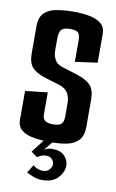

<svg xmlns="http://www.w3.org/2000/svg" viewBox="-91 -675 556 917"><g transform="rotate(10 186.5 -217.0)"><path d="M193 7Q149 7 110.5 1Q72 -5 49.5 -22.5Q27 -40 27 -73V-213L135 -225V-118Q135 -100 145.5 -89.5Q156 -79 187 -79Q207 -79 218 -84.5Q229 -90 233 -100Q237 -110 237 -125V-192Q237 -219 224.5 -240Q212 -261 179 -271L110 -292Q66 -306 46.5 -328Q27 -350 27 -397V-527Q27 -571 49 -592Q71 -613 109 -619.5Q147 -626 192 -626Q235 -626 269.5 -619Q304 -612 324.5 -594.5Q345 -577 345 -546V-406L237 -391V-492Q237 -523 226.5 -532.5Q216 -542 188 -542Q159 -542 147 -530.5Q135 -519 135 -485V-427Q135 -404 145.5 -384.5Q156 -365 180 -357L257 -333Q304 -318 324.5 -295.5Q345 -273 345 -226V-95Q345 -52 325 -30Q305 -8 270.5 -0.5Q236 7 193 7ZM181 192Q158 192 139 184.5Q120 177 104 169L129 129Q134 136 148 142Q162 148 175 148Q197 148 208 135.5Q219 123 219 108Q219 97 209.5 85.5Q200 74 180 74Q167 74 156 78.5Q145 83 138 89L108 67L160 0H204L164 48Q182 37 203 37Q244 37 263.5 58Q283 79 283 104Q283 136 257 164Q231 192 181 192Z"/></g></svg>

Font: Smooch Sans Thin
Style: Bold
Weight: 700
Version: Version 1.010